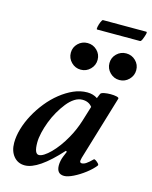

<svg xmlns="http://www.w3.org/2000/svg" viewBox="-118 -851 744 941"><g transform="rotate(15 254.5 -380.5)"><path d="M99 13Q64 13 42.5 -13Q21 -39 21 -81Q21 -115 32 -152.5Q43 -190 63 -227Q83 -264 110 -297.5Q137 -331 169 -356.5Q201 -382 235 -397Q269 -412 304 -412Q334 -412 356 -397L366 -421Q369 -427 384 -430Q399 -433 416.5 -433Q434 -433 447 -430Q460 -427 458 -421L360 -95Q359 -88 358 -85Q357 -82 357 -79Q357 -69 367 -69Q377 -69 389 -77Q401 -85 419 -103Q422 -106 429.5 -101Q437 -96 443 -89.5Q449 -83 446 -79Q430 -58 402 -36.5Q374 -15 345.5 -1Q317 13 299 13Q280 13 270.5 2Q261 -9 261 -31Q261 -42 263.5 -54Q266 -66 270 -76L282 -105L276 -108Q167 13 99 13ZM153 -54Q164 -54 179 -63.5Q194 -73 211 -90Q228 -107 245 -130Q262 -153 277 -180Q290 -203 299.5 -225.5Q309 -248 316 -270L340 -348Q323 -371 290 -371Q270 -371 250.5 -358.5Q231 -346 213.5 -324Q196 -302 180.5 -275Q165 -248 154 -219Q143 -190 136.5 -162Q130 -134 130 -111Q130 -54 153 -54ZM243 -511Q215 -511 195 -531Q175 -551 175 -579Q175 -607 195 -626.5Q215 -646 243 -646Q271 -646 291 -626.5Q311 -607 311 -579Q311 -551 291 -531Q271 -511 243 -511ZM439 -511Q411 -511 391 -531Q371 -551 371 -579Q371 -607 391 -626.5Q411 -646 439 -646Q467 -646 487 -626.5Q507 -607 507 -579Q507 -551 487 -531Q467 -511 439 -511ZM270 -722Q266 -722 268.5 -735Q271 -748 276.5 -761Q282 -774 286 -774H506Q511 -774 507.5 -761Q504 -748 498.5 -735Q493 -722 488 -722Z"/></g></svg>

Font: Junicode VF
Style: Italic
Weight: 400
Italic angle: -11°
Designer: Peter S. Baker
Version: Version 2.209